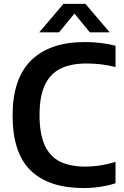

<svg xmlns="http://www.w3.org/2000/svg" viewBox="-20 -968 643 998"><path d="M45.5 -368.5Q45.5 -559.5 142.2 -654.5Q239 -749.5 421.5 -749.5Q503.5 -749.5 580.5 -730.5V-619.5Q508.5 -638 431 -638Q348 -638 294 -611Q240 -584 212.8 -525.2Q185.5 -466.5 185.5 -370.5Q185.5 -272.5 212.5 -213.2Q239.5 -154 292.2 -128Q345 -102 425.5 -102Q501 -102 580.5 -126.5V-15.5Q543.5 -3.5 500.8 3Q458 9.5 414 9.5Q234.5 9.5 140 -81.2Q45.5 -172 45.5 -368.5ZM550 -800H447L367 -897.5L287 -800H184L310 -948H424Z"/></svg>

Font: Encode Sans SemiBold
Style: Regular
Weight: 600
Designer: Multiple Designers
Foundry: Impallari Type
Version: Version 2.000